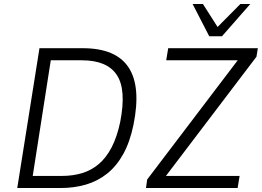

<svg xmlns="http://www.w3.org/2000/svg" viewBox="-20 -948 1320 968"><path d="M67 0 179 -705H397Q564 -705 628 -608.5Q692 -512 653 -319Q635 -232 601.5 -171.5Q568 -111 520.5 -73Q473 -35 413.5 -17.5Q354 0 284 0ZM145 -61H291Q347 -61 393.5 -75Q440 -89 477.5 -120.5Q515 -152 542.5 -204.5Q570 -257 586 -333Q618 -496 569 -570Q520 -644 393 -644H236ZM716 0 722 -43 1205 -679 1210 -644H818L828 -705H1280L1273 -662L790 -26L786 -61H1188L1178 0ZM1035 -765 951 -928H1003L1077 -812L1192 -928H1242L1099 -765Z"/></svg>

Font: Nunito Sans 7pt SemiCondensed Light
Style: Italic
Weight: 300
Width: 4
Italic angle: -9°
Designer: Vernon Adams
Foundry: Vernon Adams
Version: Version 3.101;gftools[0.9.27]